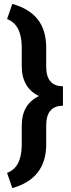

<svg xmlns="http://www.w3.org/2000/svg" viewBox="-20 -800 370 996"><path d="M16.6 96.7Q90.8 70.3 92.8 -44.9V-148.4Q92.8 -258.8 182.1 -301.8Q92.8 -344.7 92.8 -457.5V-559.6Q90.8 -673.3 16.6 -701.2L43.9 -779.8Q131.3 -755.4 175.3 -700Q219.2 -644.5 219.7 -554.7V-449.7Q221.7 -352.5 306.6 -352.5V-251.5Q219.7 -251.5 219.7 -149.4V-43.5Q215.8 127.4 43.9 175.8Z"/></svg>

Font: RobotoInd
Style: Bold
Weight: 700
Designer: Google
Version: Version 2.001150; 2014